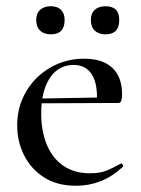

<svg xmlns="http://www.w3.org/2000/svg" viewBox="-20 -583 451 615"><path d="M224 12Q162 12 120 -15.5Q78 -43 56.5 -87Q35 -131 35 -181Q35 -241 63.5 -289.5Q92 -338 141 -366.5Q190 -395 250 -395Q308 -395 339.5 -366Q371 -337 371 -281Q371 -268 368.5 -260.5Q366 -253 359 -253H290Q294 -313 274.5 -344Q255 -375 216 -375Q167 -375 139.5 -333Q112 -291 112 -220Q112 -163 130 -119.5Q148 -76 183 -52Q218 -28 268 -28Q301 -28 322.5 -37Q344 -46 367 -59Q369 -61 372.5 -56.5Q376 -52 374 -49Q338 -16 301 -2Q264 12 224 12ZM89 -252 88 -267 312 -271V-253ZM143 -473Q121 -473 108.5 -485Q96 -497 96 -519Q96 -540 108.5 -551.5Q121 -563 143 -563Q164 -563 175.5 -551.5Q187 -540 187 -519Q187 -473 143 -473ZM318 -473Q296 -473 283.5 -485Q271 -497 271 -519Q271 -540 283.5 -551.5Q296 -563 318 -563Q362 -563 362 -519Q362 -473 318 -473Z"/></svg>

Font: Cormorant Infant Light Medium
Style: Regular
Weight: 500
Version: Version 4.001